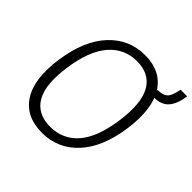

<svg xmlns="http://www.w3.org/2000/svg" viewBox="-182 -921 1115 1115"><g transform="rotate(45 375.5 -363.0)"><path d="M303.5 10Q171 10 109.5 -85Q48 -180 73.5 -358.5Q99 -539.5 188.8 -636.2Q278.5 -733 410 -733Q540.5 -733 601.5 -636.8Q662.5 -540.5 637 -360Q611.5 -181 523 -85.5Q434.5 10 303.5 10ZM313 -48.5Q416.5 -48.5 482.8 -124.5Q549 -200.5 571.5 -359.5Q594 -520 549.2 -597.5Q504.5 -675 401 -675Q298 -675 230.2 -597Q162.5 -519 140 -359.5Q117.5 -201 163.2 -124.8Q209 -48.5 313 -48.5ZM597.5 -597 604 -641.5Q644.5 -640.5 665.2 -658.5Q686 -676.5 696.5 -736.5H751Q740 -657.5 703.5 -623.2Q667 -589 597.5 -597Z"/></g></svg>

Font: Public Sans ExtraLight
Style: Italic
Weight: 200
Italic angle: -8°
Designer: The Public Sans project authors (U.S. Web Design System). Libre Franklin designed by Pablo Impallari and Rodrigo Fuenzal
Version: Version 1.007; ttfautohint (v1.8.1) -l 8 -r 50 -G 200 -x 14 